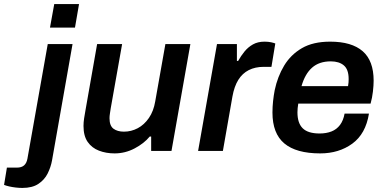

<svg xmlns="http://www.w3.org/2000/svg" viewBox="-123 -743 1889 945"><path d="M123 -607 144 -723H266L246 -607ZM-13 182Q-28 182 -45.5 180Q-63 178 -78 174.5Q-93 171 -103 167L-89 82H-40Q-17 82 -4.5 71Q8 60 12 38L112 -526H234L133 47Q127 80 111.5 111Q96 142 66 162Q36 182 -13 182Z M441 12Q399 12 364 -1.5Q329 -15 308.5 -44.5Q288 -74 288 -123Q288 -141 291 -160.5Q294 -180 298 -202L355 -526H478L422 -210Q420 -196 418 -184Q416 -172 416 -161Q416 -124 435.5 -109.5Q455 -95 487 -95Q523 -95 555 -112Q587 -129 610 -162.5Q633 -196 641 -244L691 -526H814L721 0H621V-71H614Q586 -37 539.5 -12.5Q493 12 441 12Z M852 0 945 -526H1043V-443H1049Q1063 -468 1080.5 -489.5Q1098 -511 1122 -524.5Q1146 -538 1179 -538Q1197 -538 1211 -535Q1225 -532 1232 -529L1213 -414H1175Q1133 -414 1101.5 -398Q1070 -382 1050 -350Q1030 -318 1021 -268L974 0Z M1453 12Q1335 12 1276.5 -37Q1218 -86 1218 -189Q1218 -217 1221 -245Q1224 -273 1229 -299Q1243 -366 1275.5 -420Q1308 -474 1363 -506Q1418 -538 1502 -538Q1608 -538 1662 -491Q1716 -444 1716 -346Q1716 -323 1712.5 -292.5Q1709 -262 1701 -233H1345Q1343 -221 1342 -210.5Q1341 -200 1341 -190Q1341 -137 1367 -111.5Q1393 -86 1450 -86Q1483 -86 1508.5 -96Q1534 -106 1550.5 -128Q1567 -150 1573 -184H1693Q1677 -84 1611 -36Q1545 12 1453 12ZM1361 -319H1590Q1592 -329 1592.5 -338Q1593 -347 1593 -354Q1593 -401 1569.5 -421Q1546 -441 1505 -441Q1448 -441 1413 -410Q1378 -379 1361 -319Z"/></svg>

Font: Archivo Variable SemiBold
Style: Italic
Weight: 600
Italic angle: -10°
Designer: Hector Gatti
Foundry: Omnibus-Type
Version: Version 2.001